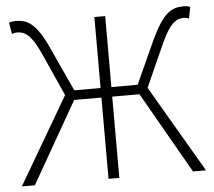

<svg xmlns="http://www.w3.org/2000/svg" viewBox="-49 -725 867 779"><g transform="rotate(-5 384.0 -335.5)"><path d="M9 0 216 -354 138 -528Q123 -561 110.5 -580Q98 -599 86.5 -608.5Q75 -618 65 -621Q55 -624 44 -624Q39 -624 33.5 -623Q28 -622 23 -620L15 -666Q27 -671 41 -671Q60 -671 76 -666.5Q92 -662 108 -648.5Q124 -635 140 -610.5Q156 -586 174 -546L255 -370H362V-659H406V-370H513L593 -546Q612 -586 628 -610.5Q644 -635 660 -648.5Q676 -662 692 -666.5Q708 -671 727 -671Q741 -671 753 -666L744 -620Q739 -622 733.5 -623Q728 -624 723 -624Q712 -624 702 -621Q692 -618 681 -608.5Q670 -599 657.5 -580Q645 -561 630 -528L552 -354L759 0H706L517 -331H406V0H362V-331H251L62 0Z"/></g></svg>

Font: CV Source Sans Light
Style: Regular
Weight: 300
Designer: Paul D. Hunt
Foundry: Adobe Systems Incorporated
Version: Version 3.001